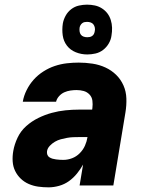

<svg xmlns="http://www.w3.org/2000/svg" viewBox="-20 -797 640 825"><path d="M189 8Q166 8 144.5 5Q123 2 103.5 -6.5Q84 -15 69 -29.5Q54 -44 45 -62.5Q36 -81 34.5 -103Q33 -125 37 -148Q42 -177 55.5 -205.5Q69 -234 92.5 -255Q116 -276 144.5 -290Q173 -304 202.5 -312Q232 -320 261.5 -323Q291 -326 320 -326H376L377 -333Q379 -349 377 -364.5Q375 -380 364.5 -391Q354 -402 339.5 -406Q325 -410 309 -410Q296 -410 282.5 -408Q269 -406 256.5 -400.5Q244 -395 234 -384Q224 -373 221 -360H78Q82 -385 94.5 -410Q107 -435 125 -455Q143 -475 166.5 -490Q190 -505 215.5 -513.5Q241 -522 267 -525Q293 -528 318 -528Q348 -528 377.5 -523.5Q407 -519 433 -507Q459 -495 479 -475.5Q499 -456 510.5 -430Q522 -404 523 -374Q524 -344 519 -314L467 0H322L337 -90Q326 -70 310.5 -51Q295 -32 276 -18.5Q257 -5 234 1.5Q211 8 189 8ZM252 -110Q271 -110 289.5 -117Q308 -124 322.5 -138.5Q337 -153 345 -171Q353 -189 356 -208H320Q307 -208 294 -207.5Q281 -207 267.5 -204.5Q254 -202 241 -198.5Q228 -195 216 -188Q204 -181 194 -170.5Q184 -160 182 -147Q181 -139 183.5 -132Q186 -125 192.5 -121Q199 -117 206 -115Q213 -113 221 -112Q229 -111 236.5 -110.5Q244 -110 252 -110ZM355 -563Q329 -563 305.5 -572.5Q282 -582 267.5 -601Q253 -620 249.5 -645Q246 -670 250 -696Q253 -713 262 -729.5Q271 -746 286 -757.5Q301 -769 319 -773Q337 -777 354 -777Q371 -777 387.5 -773.5Q404 -770 418 -761Q432 -752 441.5 -739.5Q451 -727 456 -711Q461 -695 461.5 -678Q462 -661 459 -644Q457 -627 447.5 -610.5Q438 -594 423 -582.5Q408 -571 390 -567Q372 -563 355 -563ZM355 -637Q360 -637 365.5 -638Q371 -639 376 -642.5Q381 -646 383.5 -651Q386 -656 387 -662Q389 -670 387.5 -678Q386 -686 381.5 -692Q377 -698 369.5 -700.5Q362 -703 354 -703Q349 -703 343.5 -702Q338 -701 333.5 -697.5Q329 -694 326 -689Q323 -684 322 -678Q321 -670 322 -662Q323 -654 327.5 -648Q332 -642 339.5 -639.5Q347 -637 355 -637Z"/></svg>

Font: Iosevka Heavy Extended Oblique
Style: Regular
Weight: 900
Width: 7
Italic angle: -9°
Monospace: yes
Designer: Belleve Invis
Foundry: Belleve Invis
Version: Version 32.5.0; ttfautohint (v1.8.4)